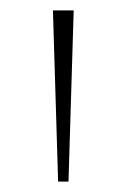

<svg xmlns="http://www.w3.org/2000/svg" viewBox="-20 -828 244 370"><path d="M92 -478 82 -808H122L112 -478Z"/></svg>

Font: Encode Sans Semi Expanded Thin
Style: Regular
Weight: 100
Width: 6
Designer: Multiple Designers
Foundry: Impallari Type
Version: Version 3.000; ttfautohint (v1.8.3) -l 8 -r 50 -G 200 -x 14 